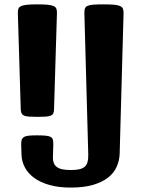

<svg xmlns="http://www.w3.org/2000/svg" viewBox="-20 -845 642 871"><path d="M76.2 -186Q75.7 -200.7 78.1 -209.5Q80.6 -218.3 88.4 -223.1Q96.2 -228 110.1 -229.5Q124 -231 147 -231Q172.4 -231 187.5 -229.5Q202.6 -228 210.4 -223.4Q218.3 -218.8 220.2 -209.7Q222.2 -200.7 221.7 -186L220.2 -136.7Q219.2 -118.2 223.9 -106Q228.5 -93.8 238.8 -86.7Q249 -79.6 264.6 -76.7Q280.3 -73.7 301.3 -73.7Q324.2 -73.7 339.6 -77.1Q355 -80.6 364.3 -88.6Q373.5 -96.7 377.2 -110.4Q380.9 -124 380.4 -144.5L362.8 -784.7Q362.3 -798.3 365.2 -806.4Q368.2 -814.5 377.7 -818.6Q387.2 -822.8 404.8 -824Q422.4 -825.2 451.7 -825.2Q480.5 -825.2 498 -823.5Q515.6 -821.8 525.1 -817.4Q534.7 -813 537.8 -805.2Q541 -797.4 540.5 -784.7L522.9 -148.9Q522 -117.2 509.5 -88.9Q497.1 -60.5 470.5 -39.6Q443.8 -18.6 402.1 -6.3Q360.4 5.9 301.3 5.9Q245.6 5.9 204.3 -5.9Q163.1 -17.6 135.3 -37.8Q107.4 -58.1 93 -85.2Q78.6 -112.3 77.6 -142.6ZM149.9 -314.9Q127.4 -314.9 112.8 -315.9Q98.1 -316.9 89.8 -320.3Q81.5 -323.7 78.1 -330.3Q74.7 -336.9 74.2 -348.1L61 -784.7Q60.5 -797.4 63.5 -805.2Q66.4 -813 75.9 -817.4Q85.4 -821.8 103 -823.5Q120.6 -825.2 149.9 -825.2Q178.7 -825.2 196.3 -823.5Q213.9 -821.8 223.4 -817.4Q232.9 -813 235.8 -805.2Q238.8 -797.4 238.3 -784.7L225.1 -348.1Q224.6 -336.9 221.4 -330.3Q218.3 -323.7 209.7 -320.3Q201.2 -316.9 186.8 -315.9Q172.4 -314.9 149.9 -314.9Z"/></svg>

Font: Denk One
Style: Regular
Weight: 400
Designer: Irina Smirnova
Foundry: Irina Smirnova
Version: Version 1.002